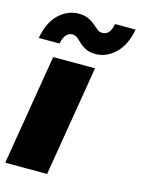

<svg xmlns="http://www.w3.org/2000/svg" viewBox="-112 -799 637 865"><g transform="rotate(15 206.0 -367.0)"><path d="M-0.5 0 85 -515.6H280.3L194.8 0ZM265.1 -578.1Q237.3 -578.1 219.7 -586.9Q202.1 -595.7 189.9 -607.4Q177.7 -619.1 167.2 -627.9Q156.7 -636.7 143.1 -636.7Q107.9 -636.7 96.7 -582H0Q14.2 -659.2 55.2 -696.8Q96.2 -734.4 146.5 -734.4Q173.8 -734.4 191.9 -725.8Q210 -717.3 222.7 -706.3Q235.4 -695.3 245.8 -686.8Q256.3 -678.2 269 -678.2Q289.6 -678.2 300.3 -692.1Q311 -706.1 315.9 -731.4H411.6Q397.9 -656.2 356.4 -617.2Q314.9 -578.1 265.1 -578.1Z"/></g></svg>

Font: Inter Display Black
Style: Italic
Weight: 900
Italic angle: -9.39999°
Designer: Rasmus Andersson
Foundry: rsms
Version: Version 4.000;git-a52131595